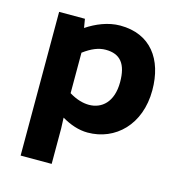

<svg xmlns="http://www.w3.org/2000/svg" viewBox="-104 -596 832 884"><g transform="rotate(15 312.0 -154.5)"><path d="M343 12C475 12 581 -89 581 -253C581 -401 506 -503 362 -503C304 -503 248 -479 203 -449L196 -491H73V194H221V25L219 -26C258 -3 300 12 343 12ZM221 -336C260 -365 293 -378 326 -378C396 -378 428 -337 428 -251C428 -155 376 -113 316 -113C289 -113 257 -121 221 -143Z"/></g></svg>

Font: Falling Sky
Style: Bd+
Weight: 400
Designer: Paul D. Hunt
Foundry: Adobe Systems Incorporated
Version: Version 1.02